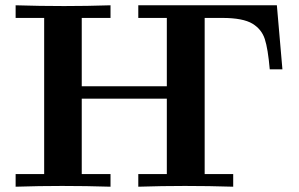

<svg xmlns="http://www.w3.org/2000/svg" viewBox="-20 -706 1130 726"><path d="M39.1 0V-47.9H147V-638.2H39.1V-686Q129.9 -683.1 222.2 -683.1Q310.1 -683.1 397.9 -686V-638.2H289.1V-379.9H610.8V-638.2H502.9V-686H1026.9L1047.9 -443.8H1000Q993.2 -522 981.2 -558.6Q969.2 -595.2 935.1 -616.2Q898.9 -638.2 820.8 -638.2H753.9V-47.9H861.8V0Q770 -2.9 679.2 -2.9Q592.3 -2.9 502.9 0V-47.9H610.8V-333H289.1V-47.9H397.9V0Q306.2 -2.9 214.8 -2.9Q127.9 -2.9 39.1 0Z"/></svg>

Font: CMU Serif
Style: Bold
Weight: 700
Version: Version 0.7.0